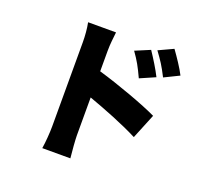

<svg xmlns="http://www.w3.org/2000/svg" viewBox="-146 -985 1292 1221"><g transform="rotate(20 500.0 -374.5)"><path d="M927 -668C905 -712 864 -772 833 -815L734 -769C773 -716 792 -688 827 -619ZM787 -606C765 -651 726 -713 696 -758L596 -716C635 -661 652 -630 684 -561ZM438 -656C438 -704 444 -748 448 -786H259C267 -748 271 -696 271 -656V-85C271 -44 266 23 259 66H449C444 21 438 -58 438 -85V-342C544 -304 681 -251 782 -199L851 -368C767 -409 573 -480 438 -519Z"/></g></svg>

Font: Noto Sans CJK JP Black
Style: Regular
Weight: 900
Designer: Ryoko NISHIZUKA (kana & ideographs); Paul D. Hunt (Latin, Greek & Cyrillic); Wenlong ZHANG (bopomofo); Sandoll Communica
Foundry: Adobe Systems Incorporated
Version: Version 1.004;PS 1.004;hotconv 1.0.82;makeotf.lib2.5.63406